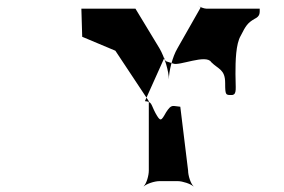

<svg xmlns="http://www.w3.org/2000/svg" viewBox="-20 -856 1019 689"><path d="M912 -825H720C713 -825 695 -831 692 -836L700 -829L617 -683C598 -651 586 -599 586 -571C586 -599 571 -651 552 -683L466 -825H272L275 -724L394 -674L514 -493V-244C514 -226 506 -198 496 -188V-187C505 -196 534 -206 552 -206H618C635 -206 665 -196 674 -187V-188C664 -198 655 -226 655 -244L627 -473C599 -475 596 -484 576 -453C558 -421 556 -418 538 -450C521 -482 526 -491 500 -493L570 -649C572 -632 578 -637 601 -628C622 -618 720 -663 738 -633C764 -607 788 -607 788 -558C788 -513 790 -515 813 -515C831 -518 825 -537 825 -591C825 -636 826 -698 844 -728C862 -764 869 -774 893 -788C914 -798 912 -809 912 -825Z"/></svg>

Font: Hussar Przerywany
Style: Regular
Weight: 400
Foundry: Cannot Into Space Fonts
Version: Version 0.982